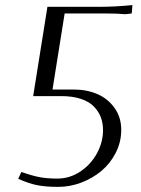

<svg xmlns="http://www.w3.org/2000/svg" viewBox="-20 -729 557 757"><path d="M51.8 -23.9 64 -50.8Q106.9 -36.1 136.2 -30.5Q165.5 -24.9 206.1 -24.9Q255.4 -24.9 297.4 -53.2Q339.4 -81.5 362.8 -125.5Q386.2 -169.4 386.2 -215.8Q386.2 -243.2 377.7 -266.1Q369.1 -289.1 350.6 -308.6Q332 -328.1 299.1 -339.1Q266.1 -350.1 221.2 -350.1H110.8L167 -702.1H368.2Q435.5 -702.1 502 -709L500 -681.2L499 -675.8L473.1 -672.9Q446.3 -675.8 401.9 -675.8H234.9L187 -376H271Q321.8 -376 363.5 -358.2Q405.3 -340.3 431.6 -303.5Q458 -266.6 458 -216.8Q458 -168.9 436.3 -126.5Q414.6 -84 379.6 -54.9Q344.7 -25.9 300.3 -9Q255.9 7.8 210 7.8Q161.6 7.8 128.2 1.5Q94.7 -4.9 51.8 -23.9Z"/></svg>

Font: Dihjauti
Style: Italic
Weight: 400
Italic angle: -9°
Designer: T. Christopher White
Version: Version 3.0.0